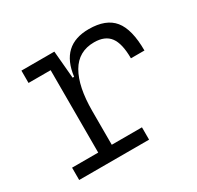

<svg xmlns="http://www.w3.org/2000/svg" viewBox="-120 -666 826 804"><g transform="rotate(-30 293.0 -263.5)"><path d="M238.8 -222.7V-59.6H384.8V0H46.9V-59.6H173.3V-458H66.4V-517.6H225.6L237.3 -384.8H244.6Q262.2 -527.3 397 -527.3Q480 -527.3 517.3 -481.4Q554.7 -435.5 554.7 -333H489.3Q489.3 -404.3 465.3 -436.3Q441.4 -468.3 388.7 -468.3Q313 -468.3 275.9 -404.3Q238.8 -340.3 238.8 -222.7Z"/></g></svg>

Font: Cascadia Mono PL Light
Style: Regular
Weight: 300
Monospace: yes
Designer: Aaron Bell
Foundry: Saja Typeworks
Version: Version 2404.023; ttfautohint (v1.8.4)